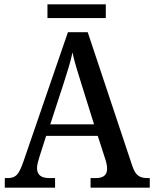

<svg xmlns="http://www.w3.org/2000/svg" viewBox="-20 -862 708 882"><path d="M2 0V-44H17Q43 -44 57.5 -59Q72 -74 88 -121L292 -714H383L588 -99Q599 -67 614.5 -55.5Q630 -44 656 -44H668V0H396V-44H421Q472 -44 472 -87Q472 -97 469.5 -109Q467 -121 463 -133L429 -238H192L161 -141Q157 -129 153.5 -114.5Q150 -100 150 -90Q150 -44 206 -44H233V0ZM211 -291H412L356 -470Q343 -512 331.5 -549.5Q320 -587 313 -621Q306 -588 295.5 -553Q285 -518 272 -478ZM198 -779V-842H466V-779Z"/></svg>

Font: Noto Serif Thai SemiCondensed Medium
Style: Regular
Weight: 500
Width: 4
Designer: Monotype Design Team
Foundry: Monotype Imaging Inc.
Version: Version 2.002; ttfautohint (v1.8.4.7-5d5b)